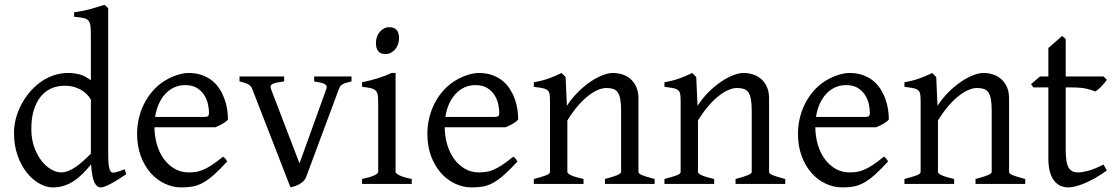

<svg xmlns="http://www.w3.org/2000/svg" viewBox="-20 -777 4709 811"><path d="M513.2 -41Q490.7 -25.9 473.4 -15.4Q456.1 -4.9 443.1 1.7Q430.2 8.3 420.9 11.5Q411.6 14.6 404.8 14.6Q388.7 14.6 378.4 -7.3Q368.2 -29.3 364.7 -82.5Q346.2 -60.1 327.9 -42Q309.6 -23.9 290.3 -11.5Q271 1 249.5 7.8Q228 14.6 203.1 14.6Q175.8 14.6 147 -1.2Q118.2 -17.1 94 -46.9Q69.8 -76.7 54.4 -119.6Q39.1 -162.6 39.1 -216.8Q39.1 -244.6 46.6 -274.4Q54.2 -304.2 68.4 -332Q82.5 -359.9 103 -384.8Q123.5 -409.7 148.9 -428.5Q174.3 -447.3 204.6 -458Q234.9 -468.8 269 -468.8Q292 -468.8 314.7 -463.1Q337.4 -457.5 363.8 -438V-622.1Q363.8 -648.9 362.3 -664.8Q360.8 -680.7 354 -689.2Q347.2 -697.8 333 -700.9Q318.8 -704.1 293 -706.1V-725.1Q333 -730.5 364.7 -739.5Q396.5 -748.5 421.9 -756.8L437 -742.2V-124Q437 -106.9 437.7 -94.7Q438.5 -82.5 439.9 -74.2Q441.4 -65.9 443.4 -60.5Q445.3 -55.2 448.2 -51.8Q452.6 -46.4 465.1 -48.6Q477.5 -50.8 506.8 -62ZM363.8 -127.4V-356.4Q347.7 -384.3 318.4 -399.7Q289.1 -415 253.9 -415Q222.7 -415 196.8 -403.6Q170.9 -392.1 152.1 -369.1Q133.3 -346.2 122.8 -312Q112.3 -277.8 112.3 -231.9Q112.3 -190.4 124.3 -156.5Q136.2 -122.6 154.8 -98.6Q173.3 -74.7 195.6 -61.8Q217.8 -48.8 237.8 -48.8Q254.4 -48.8 270.5 -55.7Q286.6 -62.5 302.2 -73.5Q317.9 -84.5 333.3 -98.6Q348.6 -112.8 363.8 -127.4Z M762.2 -417.5Q736.8 -417.5 715.6 -407.7Q694.3 -397.9 678 -380.1Q661.6 -362.3 650.6 -337.6Q639.6 -313 635.3 -283.2H844.2Q855.5 -283.2 859.1 -286.9Q862.8 -290.5 862.8 -300.8Q862.8 -314 859.1 -333.7Q855.5 -353.5 844.5 -372.3Q833.5 -391.1 813.7 -404.3Q793.9 -417.5 762.2 -417.5ZM942.9 -272Q934.1 -262.2 919.4 -253.9Q904.8 -245.6 889.2 -239.3H632.3Q632.8 -201.2 642.8 -166.7Q652.8 -132.3 671.6 -106.2Q690.4 -80.1 717 -64.5Q743.7 -48.8 776.9 -48.8Q792 -48.8 806.4 -50.8Q820.8 -52.7 837.4 -59.6Q854 -66.4 874.3 -79.6Q894.5 -92.8 921.9 -115.2Q928.2 -111.8 932.9 -105.5Q937.5 -99.1 939.9 -95.2Q907.2 -59.6 882.6 -37.8Q857.9 -16.1 836.2 -4.4Q814.5 7.3 793.2 11Q772 14.6 747.1 14.6Q709.5 14.6 675.5 -1.5Q641.6 -17.6 615.7 -47.1Q589.8 -76.7 574.5 -118.4Q559.1 -160.2 559.1 -211.9Q559.1 -244.6 566.4 -276.4Q573.7 -308.1 587.6 -336.4Q601.6 -364.7 621.6 -388.7Q641.6 -412.6 667 -430.2Q677.7 -437.5 691.2 -444.6Q704.6 -451.7 719.2 -457Q733.9 -462.4 748.3 -465.6Q762.7 -468.8 775.9 -468.8Q807.6 -468.8 832.5 -460Q857.4 -451.2 876 -436.3Q894.5 -421.4 907.2 -401.6Q919.9 -381.8 928 -359.9Q936 -337.9 939.5 -315.2Q942.9 -292.5 942.9 -272Z M1464.8 -433.1Q1450.2 -429.7 1440.9 -426.8Q1431.6 -423.8 1425.8 -420.2Q1419.9 -416.5 1416.7 -411.9Q1413.6 -407.2 1411.1 -399.9L1272.9 -28.8Q1268.6 -18.1 1260.3 -10.5Q1252 -2.9 1242.2 2.2Q1232.4 7.3 1222.9 10.3Q1213.4 13.2 1207 14.6L1045.9 -399.9Q1041.5 -413.6 1028.8 -420.7Q1016.1 -427.7 991.7 -433.1V-454.1H1180.2V-433.1Q1161.1 -430.7 1149.2 -428.2Q1137.2 -425.8 1130.6 -422.1Q1124 -418.5 1123 -413.1Q1122.1 -407.7 1125 -399.9L1245.1 -86.9L1357.9 -399.9Q1360.4 -407.2 1359.6 -412.4Q1358.9 -417.5 1353 -421.1Q1347.2 -424.8 1336.2 -427.5Q1325.2 -430.2 1307.1 -433.1V-454.1H1464.8Z M1509.3 0V-21Q1542.5 -27.8 1560.1 -35.9Q1577.6 -43.9 1577.6 -50.8V-327.1Q1577.6 -352.1 1576.7 -367.4Q1575.7 -382.8 1569.3 -391.4Q1563 -399.9 1549.1 -403.8Q1535.2 -407.7 1509.3 -410.2V-429.7Q1524.4 -432.6 1541.3 -436.8Q1558.1 -440.9 1574.7 -446Q1591.3 -451.2 1606.4 -457Q1621.6 -462.9 1634.3 -468.8H1650.9V-50.8Q1650.9 -44.9 1667.2 -36.4Q1683.6 -27.8 1719.2 -21V0ZM1665.5 -615.7Q1665.5 -602.1 1661.1 -589.8Q1656.7 -577.6 1649.2 -568.6Q1641.6 -559.6 1631.3 -554.2Q1621.1 -548.8 1608.9 -548.8Q1586.9 -548.8 1577.4 -561Q1567.9 -573.2 1567.9 -595.7Q1567.9 -609.4 1572.3 -621.6Q1576.7 -633.8 1584.5 -642.8Q1592.3 -651.9 1602.3 -657Q1612.3 -662.1 1624 -662.1Q1665.5 -662.1 1665.5 -615.7Z M1988.3 -417.5Q1962.9 -417.5 1941.7 -407.7Q1920.4 -397.9 1904.1 -380.1Q1887.7 -362.3 1876.7 -337.6Q1865.7 -313 1861.3 -283.2H2070.3Q2081.5 -283.2 2085.2 -286.9Q2088.9 -290.5 2088.9 -300.8Q2088.9 -314 2085.2 -333.7Q2081.5 -353.5 2070.6 -372.3Q2059.6 -391.1 2039.8 -404.3Q2020 -417.5 1988.3 -417.5ZM2168.9 -272Q2160.2 -262.2 2145.5 -253.9Q2130.9 -245.6 2115.2 -239.3H1858.4Q1858.9 -201.2 1868.9 -166.7Q1878.9 -132.3 1897.7 -106.2Q1916.5 -80.1 1943.1 -64.5Q1969.7 -48.8 2002.9 -48.8Q2018.1 -48.8 2032.5 -50.8Q2046.9 -52.7 2063.5 -59.6Q2080.1 -66.4 2100.3 -79.6Q2120.6 -92.8 2147.9 -115.2Q2154.3 -111.8 2158.9 -105.5Q2163.6 -99.1 2166 -95.2Q2133.3 -59.6 2108.6 -37.8Q2084 -16.1 2062.3 -4.4Q2040.5 7.3 2019.3 11Q1998 14.6 1973.1 14.6Q1935.5 14.6 1901.6 -1.5Q1867.7 -17.6 1841.8 -47.1Q1815.9 -76.7 1800.5 -118.4Q1785.2 -160.2 1785.2 -211.9Q1785.2 -244.6 1792.5 -276.4Q1799.8 -308.1 1813.7 -336.4Q1827.6 -364.7 1847.7 -388.7Q1867.7 -412.6 1893.1 -430.2Q1903.8 -437.5 1917.2 -444.6Q1930.7 -451.7 1945.3 -457Q1960 -462.4 1974.4 -465.6Q1988.8 -468.8 2002 -468.8Q2033.7 -468.8 2058.6 -460Q2083.5 -451.2 2102.1 -436.3Q2120.6 -421.4 2133.3 -401.6Q2146 -381.8 2154.1 -359.9Q2162.1 -337.9 2165.5 -315.2Q2168.9 -292.5 2168.9 -272Z M2535.2 0V-21Q2570.3 -30.3 2586.9 -37.1Q2603.5 -43.9 2603.5 -50.8V-309.1Q2603.5 -338.9 2600.1 -357.4Q2596.7 -376 2589.4 -386.7Q2582 -397.5 2570.1 -401.4Q2558.1 -405.3 2541 -405.3Q2525.9 -405.3 2507.3 -397.9Q2488.8 -390.6 2467.5 -374.5Q2446.3 -358.4 2423.1 -332.3Q2399.9 -306.2 2376.5 -268.1V-50.8Q2376.5 -43.5 2394.8 -35.6Q2413.1 -27.8 2444.8 -21V0H2234.9V-21Q2267.1 -29.3 2285.2 -35.9Q2303.2 -42.5 2303.2 -50.8V-347.2Q2303.2 -366.2 2301.8 -377.4Q2300.3 -388.7 2293.7 -395Q2287.1 -401.4 2273.4 -404.3Q2259.8 -407.2 2234.9 -410.2V-429.7Q2268.1 -435.1 2296.4 -445.1Q2324.7 -455.1 2352.1 -468.8L2369.1 -451.7L2374.5 -330.1Q2396 -362.8 2421.9 -388.4Q2447.8 -414.1 2474.1 -431.9Q2500.5 -449.7 2525.1 -459.2Q2549.8 -468.8 2568.8 -468.8Q2589.8 -468.8 2609.4 -462.4Q2628.9 -456.1 2643.8 -442.9Q2658.7 -429.7 2667.7 -409.4Q2676.8 -389.2 2676.8 -361.8V-50.8Q2676.8 -43.9 2691.7 -37.4Q2706.5 -30.8 2745.1 -21V0Z M3086.9 0V-21Q3122.1 -30.3 3138.7 -37.1Q3155.3 -43.9 3155.3 -50.8V-309.1Q3155.3 -338.9 3151.9 -357.4Q3148.4 -376 3141.1 -386.7Q3133.8 -397.5 3121.8 -401.4Q3109.9 -405.3 3092.8 -405.3Q3077.6 -405.3 3059.1 -397.9Q3040.5 -390.6 3019.3 -374.5Q2998 -358.4 2974.9 -332.3Q2951.7 -306.2 2928.2 -268.1V-50.8Q2928.2 -43.5 2946.5 -35.6Q2964.8 -27.8 2996.6 -21V0H2786.6V-21Q2818.8 -29.3 2836.9 -35.9Q2855 -42.5 2855 -50.8V-347.2Q2855 -366.2 2853.5 -377.4Q2852.1 -388.7 2845.5 -395Q2838.9 -401.4 2825.2 -404.3Q2811.5 -407.2 2786.6 -410.2V-429.7Q2819.8 -435.1 2848.1 -445.1Q2876.5 -455.1 2903.8 -468.8L2920.9 -451.7L2926.3 -330.1Q2947.8 -362.8 2973.6 -388.4Q2999.5 -414.1 3025.9 -431.9Q3052.2 -449.7 3076.9 -459.2Q3101.6 -468.8 3120.6 -468.8Q3141.6 -468.8 3161.1 -462.4Q3180.7 -456.1 3195.6 -442.9Q3210.4 -429.7 3219.5 -409.4Q3228.5 -389.2 3228.5 -361.8V-50.8Q3228.5 -43.9 3243.4 -37.4Q3258.3 -30.8 3296.9 -21V0Z M3553.7 -417.5Q3528.3 -417.5 3507.1 -407.7Q3485.8 -397.9 3469.5 -380.1Q3453.1 -362.3 3442.1 -337.6Q3431.2 -313 3426.8 -283.2H3635.7Q3647 -283.2 3650.6 -286.9Q3654.3 -290.5 3654.3 -300.8Q3654.3 -314 3650.6 -333.7Q3647 -353.5 3636 -372.3Q3625 -391.1 3605.2 -404.3Q3585.4 -417.5 3553.7 -417.5ZM3734.4 -272Q3725.6 -262.2 3710.9 -253.9Q3696.3 -245.6 3680.7 -239.3H3423.8Q3424.3 -201.2 3434.3 -166.7Q3444.3 -132.3 3463.1 -106.2Q3481.9 -80.1 3508.5 -64.5Q3535.2 -48.8 3568.4 -48.8Q3583.5 -48.8 3597.9 -50.8Q3612.3 -52.7 3628.9 -59.6Q3645.5 -66.4 3665.8 -79.6Q3686 -92.8 3713.4 -115.2Q3719.7 -111.8 3724.4 -105.5Q3729 -99.1 3731.4 -95.2Q3698.7 -59.6 3674.1 -37.8Q3649.4 -16.1 3627.7 -4.4Q3606 7.3 3584.7 11Q3563.5 14.6 3538.6 14.6Q3501 14.6 3467 -1.5Q3433.1 -17.6 3407.2 -47.1Q3381.3 -76.7 3366 -118.4Q3350.6 -160.2 3350.6 -211.9Q3350.6 -244.6 3357.9 -276.4Q3365.2 -308.1 3379.2 -336.4Q3393.1 -364.7 3413.1 -388.7Q3433.1 -412.6 3458.5 -430.2Q3469.2 -437.5 3482.7 -444.6Q3496.1 -451.7 3510.7 -457Q3525.4 -462.4 3539.8 -465.6Q3554.2 -468.8 3567.4 -468.8Q3599.1 -468.8 3624 -460Q3648.9 -451.2 3667.5 -436.3Q3686 -421.4 3698.7 -401.6Q3711.4 -381.8 3719.5 -359.9Q3727.5 -337.9 3731 -315.2Q3734.4 -292.5 3734.4 -272Z M4100.6 0V-21Q4135.7 -30.3 4152.3 -37.1Q4168.9 -43.9 4168.9 -50.8V-309.1Q4168.9 -338.9 4165.5 -357.4Q4162.1 -376 4154.8 -386.7Q4147.5 -397.5 4135.5 -401.4Q4123.5 -405.3 4106.4 -405.3Q4091.3 -405.3 4072.8 -397.9Q4054.2 -390.6 4033 -374.5Q4011.7 -358.4 3988.5 -332.3Q3965.3 -306.2 3941.9 -268.1V-50.8Q3941.9 -43.5 3960.2 -35.6Q3978.5 -27.8 4010.3 -21V0H3800.3V-21Q3832.5 -29.3 3850.6 -35.9Q3868.7 -42.5 3868.7 -50.8V-347.2Q3868.7 -366.2 3867.2 -377.4Q3865.7 -388.7 3859.1 -395Q3852.5 -401.4 3838.9 -404.3Q3825.2 -407.2 3800.3 -410.2V-429.7Q3833.5 -435.1 3861.8 -445.1Q3890.1 -455.1 3917.5 -468.8L3934.6 -451.7L3939.9 -330.1Q3961.4 -362.8 3987.3 -388.4Q4013.2 -414.1 4039.6 -431.9Q4065.9 -449.7 4090.6 -459.2Q4115.2 -468.8 4134.3 -468.8Q4155.3 -468.8 4174.8 -462.4Q4194.3 -456.1 4209.2 -442.9Q4224.1 -429.7 4233.2 -409.4Q4242.2 -389.2 4242.2 -361.8V-50.8Q4242.2 -43.9 4257.1 -37.4Q4272 -30.8 4310.5 -21V0Z M4655.3 -57.1Q4631.3 -39.6 4607.9 -26.1Q4584.5 -12.7 4563.2 -3.7Q4542 5.4 4523.9 10Q4505.9 14.6 4493.2 14.6Q4476.1 14.6 4460.7 8.3Q4445.3 2 4433.6 -12.5Q4421.9 -26.9 4415 -50.3Q4408.2 -73.7 4408.2 -107.9V-407.7H4345.2L4335 -421.4L4373 -454.1H4408.2V-574.2L4466.3 -625L4481.4 -612.8V-454.1H4641.1L4655.3 -439.9Q4650.9 -433.1 4644.3 -425.3Q4637.7 -417.5 4630.9 -410.6Q4624 -403.8 4617.4 -398.2Q4610.8 -392.6 4606 -390.6Q4594.2 -396.5 4570.3 -402.1Q4546.4 -407.7 4506.8 -407.7H4481.4V-149.9Q4481.4 -120.6 4484.1 -101.1Q4486.8 -81.5 4493.2 -70.1Q4499.5 -58.6 4509.5 -53.7Q4519.5 -48.8 4534.2 -48.8Q4551.3 -48.8 4577.1 -55.7Q4603 -62.5 4641.1 -82Z"/></svg>

Font: Gentium Plus CyrE
Style: Regular
Weight: 400
Designer: J. Victor Gaultney, Annie Olsen, Iska Routamaa, Becca Hirsbrunner
Foundry: SIL International
Version: Version 5.000